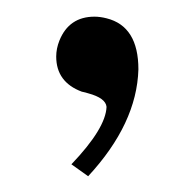

<svg xmlns="http://www.w3.org/2000/svg" viewBox="-20 -121 228 235"><path d="M149.4 -36.1Q149.4 -88.9 110.4 -98.6Q102.5 -100.6 95.7 -100.6Q64.5 -100.6 52.7 -71.3Q48.8 -61.5 48.8 -51.8Q48.8 -20.5 80.1 -8.8Q85 -7.8 87.9 -6.8Q109.4 -1 110.4 9.8Q109.4 36.1 67.4 80.1L87.9 94.7Q147.5 30.3 149.4 -36.1Z"/></svg>

Font: Abhaya Libre
Style: Regular
Weight: 400
Designer: Pushpananda Ekanayake, Sol Matas, Pathum Egodawatta
Foundry: Mooniak
Version: Version 1.050 ; ttfautohint (v1.6)